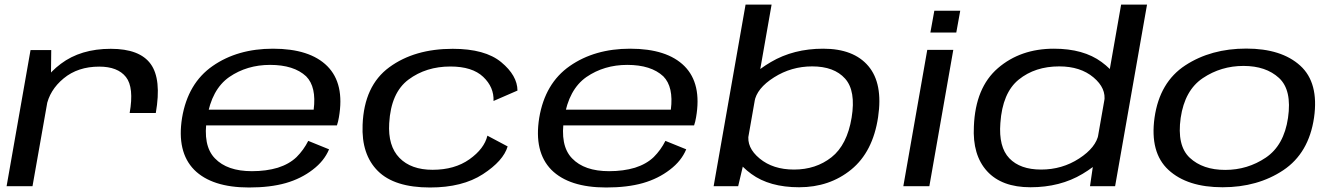

<svg xmlns="http://www.w3.org/2000/svg" viewBox="-20 -805 5770 830"><path d="M540.5 -316.5H653.5Q679 -462.5 631.5 -528.2Q584 -594 459 -594Q329 -594 243 -529.2Q157 -464.5 142.5 -381.5L180.5 -344.5Q193.5 -415 255 -466Q316.5 -517 409 -517Q489 -517 524.5 -472Q560 -427 540.5 -316.5ZM8.5 0H120.5L200 -450L201.5 -588.5H112Z M1056.5 5.5 1069 -65Q962 -65 909 -120.5Q855.5 -175.5 875 -295Q894.5 -418.5 971 -472Q1047.5 -524.5 1147.5 -524.5Q1250.5 -524.5 1303.5 -475Q1348.5 -429.5 1336 -331H869L857 -263H1436.5Q1442 -279 1445 -297.5Q1470.5 -443 1395 -519Q1319.5 -594.5 1160 -594.5Q1006.5 -594.5 899 -519.5Q792 -445 767 -295.5Q743.5 -148.5 819.5 -71Q896 5.5 1056.5 5.5ZM1069 -65 1056.5 5.5Q1148 5.5 1215 -13.5Q1281.5 -32.5 1332 -71.5Q1381.5 -109 1402.5 -159.5L1312.5 -196Q1293 -157 1262 -126Q1230 -95.5 1181 -80Q1131 -65 1069 -65Z M1839 5.5Q1979 5.5 2067.5 -52Q2156 -109.5 2174.5 -172L2087 -218.5Q2073.5 -162 2009.5 -116.5Q1945.5 -71 1850 -71Q1757 -71 1706.8 -122.5Q1656.5 -174 1662.5 -272.5Q1670 -404.5 1746 -461Q1822 -517.5 1927 -517.5Q2021.5 -517.5 2068.8 -472.8Q2116 -428 2113.5 -368.5L2217 -413.5Q2216.5 -478.5 2146.8 -536.2Q2077 -594 1937 -594Q1771.5 -594 1662.8 -514.2Q1554 -434.5 1547.5 -265.5Q1542 -137 1613.5 -65.8Q1685 5.5 1839 5.5Z M2600.5 5.5 2613 -65Q2506 -65 2453 -120.5Q2399.5 -175.5 2419 -295Q2438.5 -418.5 2515 -472Q2591.5 -524.5 2691.5 -524.5Q2794.5 -524.5 2847.5 -475Q2892.5 -429.5 2880 -331H2413L2401 -263H2980.5Q2986 -279 2989 -297.5Q3014.5 -443 2939 -519Q2863.5 -594.5 2704 -594.5Q2550.5 -594.5 2443 -519.5Q2336 -445 2311 -295.5Q2287.5 -148.5 2363.5 -71Q2440 5.5 2600.5 5.5ZM2613 -65 2600.5 5.5Q2692 5.5 2759 -13.5Q2825.5 -32.5 2876 -71.5Q2925.5 -109 2946.5 -159.5L2856.5 -196Q2837 -157 2806 -126Q2774 -95.5 2725 -80Q2675 -65 2613 -65Z M3065 0H3171L3197 -110L3315.5 -785H3203ZM3434.5 4.5Q3566 4.5 3659.8 -72Q3753.5 -148.5 3776 -299Q3797.5 -444 3734 -519.2Q3670.5 -594.5 3538.5 -594.5Q3410.5 -594.5 3312.5 -536.8Q3214.5 -479 3205.5 -428.5L3241.5 -365.5Q3251 -423 3326 -470.5Q3401 -518 3491 -518Q3586 -518 3633.2 -465.2Q3680.5 -412.5 3661.5 -296.5Q3642 -178.5 3574.5 -125.2Q3507 -72 3412.5 -72Q3321.5 -72 3263.8 -119.8Q3206 -167.5 3216.5 -225.5L3158.5 -161.5Q3149 -111 3227.8 -53.2Q3306.5 4.5 3434.5 4.5Z M3885 0H3997.5L4101 -589.5H3988.5ZM4019 -758.5 4002 -664.5H4114L4131 -758.5Z M4692 0H4800.5L4938.5 -785H4826.5L4708 -110ZM4434.5 4.5Q4563 4.5 4659.5 -53.2Q4756 -111 4765.5 -161.5L4729 -225.5Q4718.5 -167.5 4645 -119.8Q4571.5 -72 4480.5 -72Q4390 -72 4343.2 -120.8Q4296.5 -169.5 4304.5 -273Q4313.5 -404 4384 -461Q4454.5 -518 4559 -518Q4650.5 -518 4707 -470.5Q4763.5 -423 4753.5 -365.5L4811 -428.5Q4820.5 -479 4742.2 -536.8Q4664 -594.5 4536 -594.5Q4391.5 -594.5 4294 -510.5Q4196.5 -426.5 4190 -258.5Q4183.5 -134.5 4247 -65Q4310.5 4.5 4434.5 4.5Z M5265 4.5Q5417 4.5 5527.5 -69.2Q5638 -143 5660.5 -296.5Q5682 -447.5 5600.8 -521.2Q5519.5 -595 5367.5 -595Q5215 -595 5104 -522.5Q4993 -450 4971 -296.5Q4950 -145.5 5031.2 -70.5Q5112.5 4.5 5265 4.5ZM5276.5 -70.5Q5179.5 -70.5 5123.2 -123Q5067 -175.5 5084 -295.5Q5101.5 -415 5180 -467.5Q5258.5 -520 5355.5 -520Q5452.5 -520 5509 -468Q5565.5 -416 5548 -295.5Q5530.5 -176.5 5451.8 -123.5Q5373 -70.5 5276.5 -70.5Z"/></svg>

Font: Anybody Expanded
Style: Italic
Weight: 400
Width: 7
Italic angle: -10°
Version: Version 1.113;gftools[0.9.25]